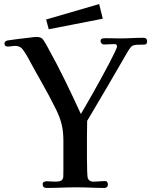

<svg xmlns="http://www.w3.org/2000/svg" viewBox="-20 -923 744 945"><path d="M704 -720Q704 -704 691.5 -703.5Q679 -703 668 -703Q660 -703 651.5 -702.5Q643 -702 635 -699Q628 -697 621.5 -688Q615 -679 611 -673Q561 -586 510.5 -500Q460 -414 409 -328Q409 -309 408.5 -290Q408 -271 408 -252Q408 -240 408 -210Q408 -180 408 -144.5Q408 -109 409 -81Q410 -53 412 -46Q419 -29 439 -29Q454 -29 468.5 -30.5Q483 -32 497 -32Q504 -32 507.5 -27Q511 -22 511 -16Q511 2 493 2Q459 2 425.5 0.5Q392 -1 358 -1Q321 -1 283.5 0.5Q246 2 209 2Q190 2 190 -17Q190 -25 197 -28Q204 -31 209 -31Q220 -31 229.5 -30Q239 -29 249 -29Q274 -29 282.5 -35Q291 -41 291.5 -54Q292 -67 292 -88V-230Q292 -274 284 -308.5Q276 -343 257 -382Q224 -449 187 -514Q150 -579 115 -644Q105 -662 91 -681Q78 -697 55 -697Q46 -697 37 -695.5Q28 -694 18 -694Q2 -694 2 -709Q2 -716 7 -719.5Q12 -723 18 -724Q44 -728 72 -731.5Q100 -735 128 -738Q145 -741 163 -741Q185 -741 195 -724Q201 -715 206.5 -705.5Q212 -696 217 -686Q261 -607 300.5 -526Q340 -445 378 -362Q384 -372 399.5 -398.5Q415 -425 435 -460.5Q455 -496 476 -534Q497 -572 515 -606.5Q533 -641 544.5 -665Q556 -689 556 -695Q556 -706 543 -706Q530 -706 517.5 -705Q505 -704 491 -704Q485 -704 480 -709Q475 -714 475 -720Q475 -731 483 -733Q491 -735 499 -735Q516 -735 534 -734.5Q552 -734 570 -734Q600 -734 628.5 -735.5Q657 -737 687 -737Q704 -737 704 -720ZM486 -831 220 -779 207 -827 468 -903Z"/></svg>

Font: Kaisei HarunoUmi Medium
Style: Regular
Weight: 500
Designer: Font-Kai, 金井和夫
Foundry: KAZUO KANAI
Version: Version 5.003